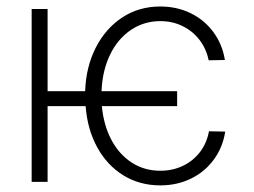

<svg xmlns="http://www.w3.org/2000/svg" viewBox="-20 -558 779 589"><path d="M523.4 -232.4H292.5Q297.9 -174.3 321.5 -129.4Q345.2 -84.5 384 -59.3Q422.9 -34.2 471.7 -34.2Q509.3 -34.2 540.8 -49.1Q572.3 -64 593.3 -91.3Q614.3 -118.7 621.1 -155.3L670.9 -154.3Q663.6 -106.4 636.2 -68.8Q608.9 -31.2 566.2 -10.3Q523.4 10.7 471.7 10.7Q408.7 10.7 358.6 -20Q308.6 -50.8 278.3 -106Q248 -161.1 242.7 -232.4H126V0H77.1V-530.3H126V-278.3H241.2Q243.7 -352.5 273.7 -411.6Q303.7 -470.7 355 -504.4Q406.2 -538.1 471.7 -538.1Q522.5 -538.1 564.7 -517.6Q606.9 -497.1 634.5 -459.7Q662.1 -422.4 669.9 -374L620.1 -373Q613.3 -407.2 592.8 -434.6Q572.3 -461.9 541 -477.5Q509.8 -493.2 471.7 -493.2Q421.4 -493.2 381.1 -465.8Q340.8 -438.5 317.4 -389.6Q293.9 -340.8 291.5 -278.3H523.4Z"/></svg>

Font: Pretendard GOV ExtraLight
Style: Regular
Weight: 200
Designer: Base glyphs from Inter by Rasmus Andersson; Hangeul glyphs from Noto Sans CJK(Source Han Sans) by Jang Soo-young and Kan
Foundry: Kil Hyung-jin
Version: Version 1.309